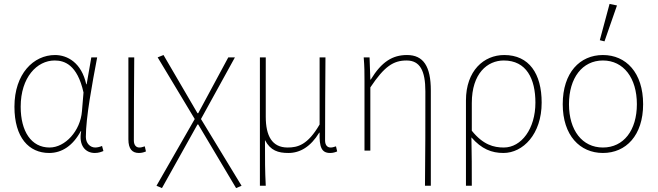

<svg xmlns="http://www.w3.org/2000/svg" viewBox="-20 -772 3370 984"><path d="M232 12C298 12 354 -26 394 -100H396C382 -26 418 12 466 12C486 12 500 6 510 2L503 -24C494 -20 480 -16 468 -16C442 -16 420 -38 420 -70C420 -170 452 -340 478 -478H448L424 -340H422C398 -450 326 -490 262 -490C152 -490 54 -394 54 -225C54 -67 128 12 232 12ZM234 -16C140 -16 86 -99 86 -225C86 -376 170 -462 260 -462C309 -462 376 -442 408 -298L400 -202C392 -101 314 -16 234 -16Z M692 12C707 12 719 8 728 4L722 -22C710 -18 703 -16 694 -16C678 -16 666 -28 666 -52C666 -196 667 -334 668 -478H638V-58C638 -8 658 12 692 12Z M810 192 992 -134H996L1190 192L1218 180L1010 -162L1184 -478H1150L996 -192H992L818 -490L788 -478L978 -162L782 180Z M1312 180H1342C1338 98 1338 60 1338 -54C1366 0 1406 12 1458 12C1518 12 1572 -20 1616 -92H1618C1616 -18 1628 12 1672 12C1687 12 1699 8 1708 4L1702 -22C1690 -18 1683 -16 1674 -16C1658 -16 1646 -28 1646 -52C1646 -196 1647 -334 1648 -478H1618V-134C1557 -29 1506 -16 1454 -16C1374 -16 1342 -76 1342 -174V-478H1312Z M2158 180H2188V-308C2188 -432 2150 -490 2066 -490C1992 -490 1936 -456 1880 -364H1878L1874 -478H1844C1848 -430 1848 -398 1848 -360V0H1878V-324C1950 -432 1996 -462 2064 -462C2132 -462 2160 -410 2160 -304C2160 -143 2160 19 2158 180Z M2368 180H2398C2398 84 2398 28 2396 -68C2448 -8 2500 12 2560 12C2660 12 2756 -84 2756 -246C2756 -394 2692 -490 2564 -490C2460 -490 2368 -410 2368 -257ZM2562 -16C2510 -16 2456 -30 2398 -102V-244C2398 -396 2478 -462 2562 -462C2678 -462 2724 -368 2724 -246C2724 -112 2652 -16 2562 -16Z M3070 12C3188 12 3276 -78 3276 -238C3276 -400 3188 -490 3070 -490C2952 -490 2864 -400 2864 -238C2864 -78 2952 12 3070 12ZM3070 -16C2964 -16 2896 -104 2896 -238C2896 -372 2964 -462 3070 -462C3176 -462 3244 -372 3244 -238C3244 -104 3176 -16 3070 -16ZM3078 -560 3142 -744 3104 -752 3054 -566Z"/></svg>

Font: Source Sans Pro ExtraLight
Style: Regular
Weight: 200
Designer: Paul D. Hunt
Foundry: Adobe Systems Incorporated
Version: Version 3.006;hotconv 1.0.111;makeotfexe 2.5.65597